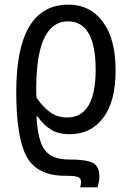

<svg xmlns="http://www.w3.org/2000/svg" viewBox="-20 -567 568 827"><path d="M392 -267Q392 -61 269 -61Q226 -61 194 -85Q162 -109 137 -147Q136 -158 136 -169.5Q136 -181 136 -194Q138 -341 173 -408Q208 -475 272 -475Q392 -475 392 -267ZM50 -171Q50 28 95.5 109Q141 190 259 190Q303 190 316 195.5Q329 201 329 216Q329 228 325 240H400Q403 229 405.5 218Q408 207 408 194Q408 149 380 134.5Q352 120 277 120Q205 120 174 80.5Q143 41 137 -65H142Q168 -28 200 -8.5Q232 11 280 11Q372 11 425 -60Q478 -131 478 -264Q478 -399 423 -473Q368 -547 275 -547Q50 -547 50 -171Z"/></svg>

Font: Noto Sans UI SemiCondensed
Style: Regular
Weight: 400
Width: 4
Designer: Monotype Design Team
Foundry: Monotype Imaging Inc.
Version: 1.001